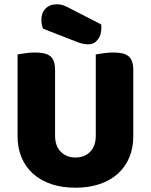

<svg xmlns="http://www.w3.org/2000/svg" viewBox="-20 -860 704 896"><path d="M602 -224Q602 -170 583.5 -125.5Q565 -81 530 -49.5Q495 -18 445 -1Q395 16 332 16Q269 16 219 -1Q169 -18 134 -49.5Q99 -81 80.5 -125.5Q62 -170 62 -224V-606Q73 -608 97 -611.5Q121 -615 143 -615Q166 -615 183.5 -611.5Q201 -608 213 -599Q225 -590 231 -574Q237 -558 237 -532V-227Q237 -179 263.5 -152Q290 -125 332 -125Q375 -125 401 -152Q427 -179 427 -227V-606Q438 -608 462 -611.5Q486 -615 508 -615Q531 -615 548.5 -611.5Q566 -608 578 -599Q590 -590 596 -574Q602 -558 602 -532ZM181 -726Q176 -737 174.5 -748Q173 -759 173 -768Q173 -800 192.5 -820Q212 -840 246 -840Q264 -840 280 -833.5Q296 -827 316 -816L452 -746Q453 -742 453 -738Q453 -734 453 -730Q453 -695 435.5 -674Q418 -653 392 -653Q367 -653 335 -666Z"/></svg>

Font: Baloo
Style: Regular
Weight: 400
Designer: Sarang Kulkarni and Ek Type
Foundry: Ek Type
Version: Version 1.100;PS 1.000;hotconv 1.0.88;makeotf.lib2.5.647800;